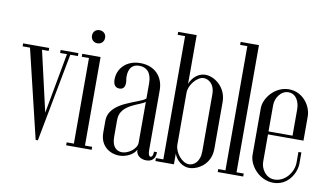

<svg xmlns="http://www.w3.org/2000/svg" viewBox="-73 -861 1750 1023"><g transform="rotate(10 802.5 -349.5)"><path d="M180 0 271 -479H312V-495H216V-479H253L193 -152L118 -479H154V-495H13V-479H53L168 0Z M367 -600C367 -579 382 -564 402 -564C423 -564 438 -579 438 -600C438 -621 423 -635 402 -635C382 -635 367 -621 367 -600ZM333 0H471V-16H432V-495H333V-479H372V-16H333Z M526 -391C526 -370 532 -347 560 -347C590 -347 593 -376 587 -405C584 -438 591 -485 644 -485C683 -485 711 -460 711 -402V-320C681 -289 516 -271 516 -165V-101C516 -21 579 5 619 5C656 5 696 -13 711 -43C711 -11 738 5 767 5C798 5 816 -13 816 -48H800C800 -29 795 -18 786 -18C778 -18 773 -30 773 -53V-376C773 -444 729 -500 647 -500C571 -500 526 -449 526 -391ZM711 -302V-81C711 -47 666 -15 632 -15C606 -15 577 -31 577 -89V-182C577 -267 690 -280 711 -302Z M816 0H916V-58C929 -21 963 5 999 5C1041 5 1114 -31 1114 -119V-372C1114 -451 1049 -499 999 -499C961 -499 929 -470 916 -435V-699H816V-683H856V-16H816ZM916 -388C916 -429 958 -480 993 -480C1018 -480 1053 -460 1053 -402V-94C1053 -36 1020 -14 994 -14C957 -14 916 -64 916 -106Z M1153 0H1291V-16H1252V-704H1153V-688H1192V-16H1153Z M1320 -375V-122C1320 -67 1376 5 1454 5C1532 5 1574 -67 1574 -121V-180H1558V-123C1558 -68 1513 -13 1457 -13C1411 -13 1382 -57 1382 -96V-244H1574V-374C1574 -433 1526 -500 1451 -500C1375 -500 1320 -429 1320 -375ZM1382 -403C1382 -438 1408 -484 1451 -484C1495 -484 1512 -439 1512 -403V-260H1382Z"/></g></svg>

Font: Emberly
Style: Regular
Weight: 400
Designer: Rajesh Rajput
Foundry: Rajesh Rajput
Version: Version 1.000